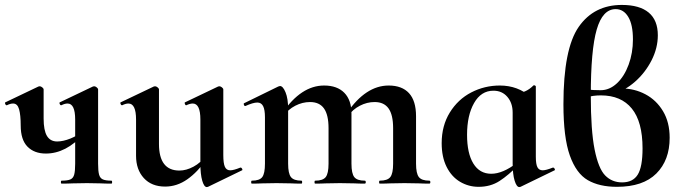

<svg xmlns="http://www.w3.org/2000/svg" viewBox="-30 -745 2768 779"><path d="M54 -236Q54 -278 47.5 -301.5Q41 -325 23 -325Q12 -325 -2 -318H-3Q-7 -318 -9 -323.5Q-11 -329 -8 -330L126 -394L131 -395Q136 -395 141.5 -390.5Q147 -386 147 -382V-264Q147 -216 160.5 -193.5Q174 -171 202 -171Q226 -171 256 -183Q286 -195 304 -213L309 -201Q238 -122 156 -122Q109 -122 81.5 -150Q54 -178 54 -236ZM220 -12Q244 -12 255.5 -17Q267 -22 271 -36.5Q275 -51 275 -81V-260Q275 -325 244 -325Q233 -325 219 -318H218Q214 -318 212 -323.5Q210 -329 213 -330L347 -394L352 -395Q357 -395 362.5 -390.5Q368 -386 368 -382V-81Q368 -51 372 -36.5Q376 -22 387.5 -17Q399 -12 422 -12Q425 -12 425 -6Q425 0 422 0Q394 0 379 -1L323 -2L264 -1Q248 0 220 0Q217 0 217 -6Q217 -12 220 -12Z M522 -113V-260Q522 -325 491 -325Q480 -325 466 -318H465Q461 -318 459 -323.5Q457 -329 460 -330L594 -394L599 -395Q604 -395 609.5 -390.5Q615 -386 615 -382V-161Q615 -53 698 -53Q726 -53 755.5 -69Q785 -85 802 -111L808 -99Q772 -47 730 -17.5Q688 12 640 12Q585 12 553.5 -22.5Q522 -57 522 -113ZM904 -54Q918 -54 945 -65H947Q950 -65 952.5 -60Q955 -55 952 -54L814 13Q812 14 809 14Q798 14 790.5 -12Q783 -38 783 -82V-260Q783 -325 752 -325Q741 -325 726 -318H725Q722 -318 720 -323.5Q718 -329 721 -330L855 -394Q857 -395 860 -395Q865 -395 870.5 -390.5Q876 -386 876 -382V-116Q876 -82 882.5 -68Q889 -54 904 -54Z M1511 -12Q1542 -12 1553.5 -26.5Q1565 -41 1565 -81V-225Q1565 -279 1546.5 -305Q1528 -331 1490 -331Q1459 -331 1430 -316Q1401 -301 1383 -275L1378 -287Q1454 -398 1547 -398Q1601 -398 1629.5 -367Q1658 -336 1658 -273V-81Q1658 -41 1669.5 -26.5Q1681 -12 1712 -12Q1716 -12 1716 -6Q1716 0 1712 0Q1686 0 1671 -1L1611 -2L1553 -1Q1537 0 1511 0Q1508 0 1508 -6Q1508 -12 1511 -12ZM1249 -12Q1280 -12 1291.5 -26.5Q1303 -41 1303 -81V-225Q1303 -279 1284.5 -305Q1266 -331 1228 -331Q1197 -331 1168 -316Q1139 -301 1121 -275L1116 -287Q1192 -398 1285 -398Q1338 -398 1367 -368.5Q1396 -339 1396 -284V-81Q1396 -41 1407.5 -26.5Q1419 -12 1450 -12Q1454 -12 1454 -6Q1454 0 1450 0Q1424 0 1409 -1L1349 -2L1291 -1Q1275 0 1249 0Q1246 0 1246 -6Q1246 -12 1249 -12ZM992 -12Q1023 -12 1034 -26.5Q1045 -41 1045 -81V-269Q1045 -300 1037.5 -314.5Q1030 -329 1014 -329Q997 -329 966 -315H964Q961 -315 959.5 -320Q958 -325 960 -326L1099 -394Q1105 -396 1106 -396Q1118 -396 1128.5 -370.5Q1139 -345 1139 -303V-81Q1139 -41 1150.5 -26.5Q1162 -12 1193 -12Q1196 -12 1196 -6Q1196 0 1193 0Q1167 0 1152 -1L1092 -2L1033 -1Q1018 0 992 0Q989 0 989 -6Q989 -12 992 -12Z M1762 -164Q1762 -235 1795 -288.5Q1828 -342 1882 -370Q1936 -398 1998 -398Q2071 -398 2123 -352L2050 -288Q2050 -327 2028.5 -352Q2007 -377 1972 -377Q1922 -377 1893.5 -327Q1865 -277 1865 -198Q1865 -123 1890.5 -81.5Q1916 -40 1963 -40Q2010 -40 2067 -84L2075 -77Q2033 -34 1996.5 -10.5Q1960 13 1912 13Q1871 13 1836.5 -7.5Q1802 -28 1782 -68Q1762 -108 1762 -164ZM2050 -82V-359Q2083 -367 2100.5 -374.5Q2118 -382 2134 -398Q2135 -399 2137 -399Q2139 -399 2141.5 -397.5Q2144 -396 2144 -394V-109Q2144 -79 2150.5 -66.5Q2157 -54 2172 -54Q2185 -54 2213 -65H2215Q2218 -65 2220.5 -60Q2223 -55 2220 -54L2082 13Q2080 14 2077 14Q2066 14 2058 -12Q2050 -38 2050 -82Z M2687 -186Q2687 -95 2633 -41Q2579 13 2473 13Q2402 13 2355 -14Q2308 -41 2282 -114Q2256 -187 2256 -322Q2256 -547 2318 -636Q2380 -725 2493 -725Q2565 -725 2602 -694Q2639 -663 2639 -602Q2639 -550 2613.5 -500Q2588 -450 2546.5 -413.5Q2505 -377 2459 -365L2493 -386Q2544 -386 2588.5 -362.5Q2633 -339 2660 -294Q2687 -249 2687 -186ZM2577 -143Q2577 -251 2533.5 -304.5Q2490 -358 2408 -358Q2374 -358 2352 -350V-382Q2374 -379 2407 -379Q2443 -379 2473 -407Q2503 -435 2520.5 -482.5Q2538 -530 2538 -585Q2538 -645 2519 -676.5Q2500 -708 2468 -708Q2415 -708 2391 -625Q2367 -542 2367 -358Q2367 -216 2382.5 -138.5Q2398 -61 2425.5 -33Q2453 -5 2494 -5Q2538 -5 2557.5 -36.5Q2577 -68 2577 -143Z"/></svg>

Font: Cormorant Infant
Style: Bold
Weight: 700
Designer: Christian Thalmann (Catharsis Fonts)
Foundry: Catharsis Fonts
Version: Version 4.000